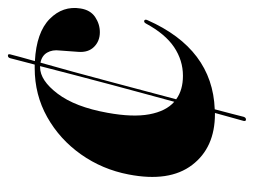

<svg xmlns="http://www.w3.org/2000/svg" viewBox="-100 -468 658 498"><g transform="rotate(-90 229.0 -219.0)"><path d="M265 -258.5Q253 -213.5 241.8 -171.2Q230.5 -129 220.5 -91Q244.5 -73.5 281.5 -73.5Q321.5 -73.5 355.8 -96.5Q390 -119.5 417 -169.5Q420 -175 424 -174Q429 -172.5 425.5 -165Q351 3 194.5 9Q188 33 183.2 52Q178.5 71 175 84Q173 90 168 90Q163 90 164.5 83.5Q168 71 173.2 52.2Q178.5 33.5 185 9.5H182.5Q95 9.5 50 -49.8Q5 -109 25.5 -214.5Q38.5 -282.5 77.5 -337.8Q116.5 -393 174.2 -425.5Q232 -458 301.5 -458Q306 -458 310.5 -458Q316 -479 320.2 -495.2Q324.5 -511.5 327 -521.5Q328.5 -527.5 334 -527.5Q338.5 -527.5 337 -521.5Q334.5 -511.5 330 -495Q325.5 -478.5 319.5 -457.5Q394 -453.5 428.8 -419.2Q463.5 -385 456 -339Q452 -313.5 433.8 -301.2Q415.5 -289 394.5 -289Q371.5 -289 356.5 -304Q341.5 -319 343.5 -345L347 -393Q349.5 -412 341.5 -425.8Q333.5 -439.5 315.5 -443Q304.5 -405 291.5 -357Q278.5 -309 265 -258.5ZM185.5 -269.5Q173.5 -204 181.5 -160.8Q189.5 -117.5 214 -96Q224 -133 235.2 -174Q246.5 -215 258 -258.5Q271.5 -309.5 284.2 -357.8Q297 -406 306.5 -444Q305 -444 303.5 -444Q269.5 -444 235 -398.5Q200.5 -353 185.5 -269.5Z"/></g></svg>

Font: Fraunces 144pt S000
Style: Bold Italic
Weight: 700
Italic angle: -16°
Version: Version 1.000; ttfautohint (v1.8.3)